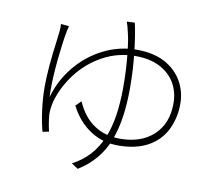

<svg xmlns="http://www.w3.org/2000/svg" viewBox="-88 -886 1176 1043"><g transform="rotate(10 500.0 -364.0)"><path d="M221 -687Q217 -676 216 -666Q204 -600 195 -508Q186 -416 186 -345Q186 -316 187 -303Q214 -399 277 -475.5Q340 -552 427 -595.5Q514 -639 609 -639Q701 -639 764 -606Q826 -573 859.5 -516Q893 -459 893 -389Q893 -313 861 -247Q828 -181 762 -145Q696 -109 598 -109Q512 -109 443.5 -154.5Q375 -200 333 -282L362 -311Q397 -230 458 -188.5Q519 -147 603 -147Q719 -147 787.5 -211Q856 -275 856 -386Q856 -446 829 -495Q800 -546 744.5 -575Q689 -604 610 -604Q512 -604 429.5 -559Q347 -514 290.5 -440Q234 -366 210 -281Q201 -241 202 -209Q207 -156 217 -118L182 -111Q169 -157 160 -223.5Q151 -290 151 -356Q151 -456 173 -617L179 -670Q180 -677 180 -689Q180 -700 179 -705L224 -701ZM609 -427Q609 -250 565 -136Q518 -15 405 54L369 30Q478 -26 527 -143Q572 -248 572 -426Q572 -518 563.5 -602Q555 -686 544 -726Q537 -759 529 -780L573 -782Q587 -721 598 -624Q609 -527 609 -427Z"/></g></svg>

Font: Merged Yaku Han JP ExtraLight
Style: Regular
Weight: 250
Designer: Ryoko NISHIZUKA 西塚涼子 (kana, bopomofo & ideographs); Paul D. Hunt (Latin, Greek & Cyrillic); Sandoll Communications 산돌커뮤니
Foundry: Adobe
Version: Version 2.004